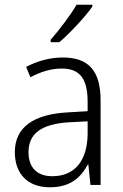

<svg xmlns="http://www.w3.org/2000/svg" viewBox="-20 -785 523 815"><path d="M372 -757V-765H305C279 -720 233 -660 195 -616V-606H232C278 -645 342 -714 372 -757ZM246 -541C190 -541 136 -525 91 -501L109 -457C154 -481 198 -494 242 -494C316 -494 352 -455 352 -352V-313L268 -308C122 -300 43 -245 43 -139C43 -49 96 10 191 10C278 10 322 -30 353 -87H355L364 0H407V-358C407 -485 356 -541 246 -541ZM274 -266 352 -270V-217C351 -105 299 -37 202 -37C139 -37 101 -72 101 -139C101 -219 157 -259 274 -266Z"/></svg>

Font: Noto Sans Telugu SemiCondensed Light
Style: Regular
Weight: 300
Width: 4
Designer: Jelle Bosma - Monotype Design Team
Foundry: Monotype Imaging Inc.
Version: Version 2.005